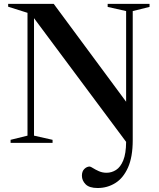

<svg xmlns="http://www.w3.org/2000/svg" viewBox="-20 -735 816 988"><path d="M663 -14Q663 73 638.5 127.5Q614 182 573 207.2Q532 232.5 482.5 232.5Q439.5 232.5 420.5 213.2Q401.5 194 401.5 169Q401.5 146.5 414.2 134.2Q427 122 441.5 122Q446 122 458.5 130Q471 138 489 146Q507 154 528.5 154Q554.5 154 577.2 139.5Q600 125 614.2 90.5Q628.5 56 629 -5L155 -641.5V-37L250.5 -15.5V0H34.5V-15.5L121.5 -37V-669L22 -700.5V-715H256.5L629 -211.5V-678L534 -699.5V-715H749.5V-699.5L663 -678Z"/></svg>

Font: Newsreader 72pt Medium
Style: Regular
Weight: 500
Designer: Hugues Gentile
Foundry: Production Type
Version: Version 1.003; ttfautohint (v1.8.3)